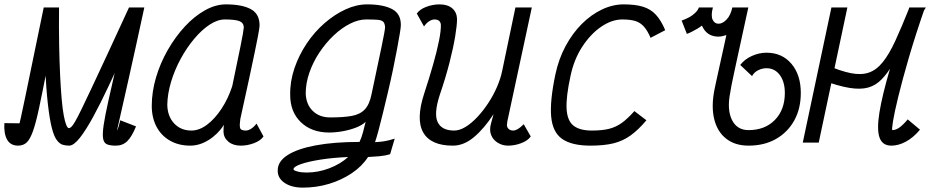

<svg xmlns="http://www.w3.org/2000/svg" viewBox="-70 -652 4290 878"><path d="M13 14Q-22 14 -37.5 -13.5Q-53 -41 -50 -89L26 -88Q26 -76 24.5 -68.5Q23 -61 19.5 -58Q16 -55 8 -55Q10 -55 14 -68Q18 -81 25.5 -114.5Q33 -148 46 -211Q59 -274 79.5 -373.5Q100 -473 130 -618H200Q199 -523 200.5 -445Q202 -367 205 -306Q208 -245 212 -199.5Q216 -154 221.5 -124.5Q227 -95 233 -80.5Q239 -66 245 -66Q250 -66 256.5 -72Q263 -78 274 -97Q285 -116 303 -153Q321 -190 349.5 -250.5Q378 -311 420 -401.5Q462 -492 520 -618H590Q572 -534 554 -452.5Q536 -371 520 -299Q504 -227 491.5 -172.5Q479 -118 472 -86.5Q465 -55 465 -55Q465 -55 468.5 -62Q472 -69 480 -102L552 -74Q533 -27 512 -6.5Q491 14 460 14Q434 14 419.5 8Q405 2 401.5 -18.5Q398 -39 404 -80Q410 -121 425.5 -190.5Q441 -260 465 -365Q489 -470 520 -618H590Q548 -524 507 -433Q466 -342 428 -261Q390 -180 356.5 -118.5Q323 -57 295 -21.5Q267 14 246 14Q231 14 217 10Q203 6 190 -11Q177 -28 167 -67Q157 -106 149 -175.5Q141 -245 136 -353.5Q131 -462 130 -618H200Q168 -455 146 -342.5Q124 -230 109 -159.5Q94 -89 80.5 -51.5Q67 -14 51.5 0Q36 14 13 14Z M1103 -87 1135 -28Q1122 -9 1092 2.5Q1062 14 1031 14Q996 14 974.5 -4Q953 -22 952 -49Q952 -58 952.5 -68Q953 -78 955 -82Q926 -38 884.5 -12Q843 14 800 14Q747 14 707 -9Q667 -32 645.5 -73Q624 -114 624 -168Q624 -232 643.5 -298Q663 -364 697.5 -424Q732 -484 775.5 -531Q819 -578 867.5 -605Q916 -632 963 -632Q1036 -632 1076.5 -610.5Q1117 -589 1117 -536Q1117 -532 1115.5 -520.5Q1114 -509 1109 -483.5Q1104 -458 1094.5 -411.5Q1085 -365 1069 -291Q1053 -217 1029 -108Q1025 -82 1027.5 -68.5Q1030 -55 1054 -55Q1066 -55 1079.5 -64Q1093 -73 1103 -87ZM805 -55Q841 -55 876.5 -81.5Q912 -108 942.5 -154Q973 -200 992 -258Q1015 -367 1029.5 -439Q1044 -511 1045 -527Q1044 -548 1024.5 -555.5Q1005 -563 958 -563Q925 -563 889 -539.5Q853 -516 818.5 -475Q784 -434 756.5 -383.5Q729 -333 712.5 -278.5Q696 -224 695 -173Q696 -120 726.5 -87.5Q757 -55 805 -55Z M1315 206Q1263 206 1231 184Q1199 162 1200 127Q1200 86 1245.5 57Q1291 28 1375 12.5Q1459 -3 1574 -3Q1583 -21 1590 -47.5Q1597 -74 1602 -95Q1587 -80 1559 -69Q1531 -58 1498 -52Q1465 -46 1435 -46Q1355 -46 1306 -93Q1257 -140 1257 -218Q1256 -280 1276.5 -340Q1297 -400 1332.5 -453Q1368 -506 1414 -546Q1460 -586 1510 -609Q1560 -632 1609 -632Q1682 -632 1723 -610.5Q1764 -589 1763 -536Q1763 -527 1758 -497Q1753 -467 1745 -424Q1737 -381 1726.5 -331Q1716 -281 1704 -230.5Q1692 -180 1681 -134.5Q1670 -89 1660.5 -54Q1651 -19 1645 -2Q1668 -3 1687 -6Q1706 -9 1735 -18L1714 53Q1692 60 1664.5 62.5Q1637 65 1613 66Q1586 108 1539.5 139.5Q1493 171 1435.5 188.5Q1378 206 1315 206ZM1332 137Q1385 137 1436 117.5Q1487 98 1522 66Q1451 69 1395 78Q1339 87 1306 98.5Q1273 110 1272 122Q1272 127 1289.5 132Q1307 137 1332 137ZM1440 -115Q1501 -115 1539 -122Q1577 -129 1598.5 -152Q1620 -175 1629 -221Q1659 -362 1674.5 -436.5Q1690 -511 1691 -527Q1690 -545 1682.5 -552.5Q1675 -560 1656.5 -561.5Q1638 -563 1604 -563Q1569 -563 1530.5 -543.5Q1492 -524 1456 -490Q1420 -456 1391 -412.5Q1362 -369 1345 -320.5Q1328 -272 1328 -224Q1330 -174 1360.5 -144.5Q1391 -115 1440 -115Z M1869 -531 1836 -590Q1850 -610 1880 -621Q1910 -632 1940 -632Q1977 -632 1998 -614Q2019 -596 2020 -565Q2020 -537 2011.5 -485.5Q2003 -434 1985.5 -365.5Q1968 -297 1941 -218Q1913 -132 1931.5 -93.5Q1950 -55 2007 -55Q2032 -55 2059.5 -72Q2087 -89 2113.5 -117.5Q2140 -146 2163 -181Q2186 -216 2202.5 -254Q2219 -292 2226 -326L2287 -618H2362L2250 -97Q2250 -93 2249 -88Q2248 -83 2248 -79Q2249 -68 2257 -61.5Q2265 -55 2276 -55Q2286 -55 2297.5 -61.5Q2309 -68 2325 -84L2357 -28Q2344 -9 2314 2.5Q2284 14 2253 14Q2228 14 2206.5 1Q2185 -12 2176 -34.5Q2167 -57 2175 -86L2187 -130Q2144 -64 2097.5 -25Q2051 14 2001 14Q1900 14 1865.5 -46Q1831 -106 1870 -225Q1893 -295 1910.5 -356.5Q1928 -418 1937.5 -465.5Q1947 -513 1946 -539Q1945 -551 1937.5 -557Q1930 -563 1917 -563Q1905 -563 1892 -554.5Q1879 -546 1869 -531Z M2831 -144 2886 -102Q2849 -58 2813.5 -32.5Q2778 -7 2735 3.5Q2692 14 2630 14Q2545 14 2501 -16.5Q2457 -47 2450.5 -118.5Q2444 -190 2470 -313Q2485 -383 2516.5 -441.5Q2548 -500 2590.5 -542.5Q2633 -585 2682.5 -608.5Q2732 -632 2782 -632Q2836 -632 2871 -621Q2906 -610 2929.5 -584.5Q2953 -559 2972 -514L2905 -479Q2891 -512 2874.5 -530.5Q2858 -549 2835 -556Q2812 -563 2776 -563Q2728 -563 2679.5 -530Q2631 -497 2593 -439Q2555 -381 2539 -305Q2518 -209 2521 -154.5Q2524 -100 2552.5 -77.5Q2581 -55 2636 -55Q2684 -55 2715.5 -63Q2747 -71 2773.5 -90Q2800 -109 2831 -144Z M3279 -618H3352Q3341 -567 3312.5 -535Q3284 -503 3249.5 -491Q3215 -479 3185 -489.5Q3155 -500 3140 -535Q3131 -528 3118.5 -520.5Q3106 -513 3093 -506.5Q3080 -500 3071 -497L3047 -558Q3065 -564 3081.5 -573Q3098 -582 3110 -594Q3122 -606 3126 -618H3190Q3180 -580 3189 -561.5Q3198 -543 3216.5 -543.5Q3235 -544 3253 -563Q3271 -582 3279 -618ZM3353 14Q3291 14 3250.5 -18Q3210 -50 3196 -107.5Q3182 -165 3197 -241Q3198 -246 3200 -255.5Q3202 -265 3206.5 -286Q3211 -307 3220 -347.5Q3229 -388 3243.5 -454Q3258 -520 3279 -618H3352Q3327 -503 3311.5 -432Q3296 -361 3287.5 -321.5Q3279 -282 3275 -261.5Q3271 -241 3269 -227Q3254 -151 3277 -104Q3300 -57 3353 -57Q3428 -57 3473.5 -103.5Q3519 -150 3519 -227Q3519 -278 3496 -309Q3473 -340 3435 -340Q3415 -340 3396.5 -330.5Q3378 -321 3369 -304L3315 -355Q3335 -381 3368 -396Q3401 -411 3435 -411Q3506 -411 3549 -360.5Q3592 -310 3592 -227Q3592 -155 3562 -101Q3532 -47 3478.5 -16.5Q3425 14 3353 14Z M3674 0H3601L3732 -618H3805ZM4081 -106 4137 -59Q4107 -23 4073 -4.5Q4039 14 4006 14Q3965 14 3952 -23Q3939 -60 3951.5 -137.5Q3964 -215 3999 -334.5Q4034 -454 4088 -618H4164Q4112 -536 4077 -471.5Q4042 -407 4015 -361.5Q3988 -316 3961 -288.5Q3934 -261 3899.5 -251.5Q3865 -242 3815 -250Q3765 -258 3691 -285L3706 -356Q3773 -327 3820.5 -317.5Q3868 -308 3903 -320Q3938 -332 3967 -368Q3996 -404 4024.5 -466Q4053 -528 4089 -618H4160Q4116 -491 4086 -388Q4056 -285 4038 -211Q4020 -137 4013.5 -97Q4007 -57 4011 -57Q4026 -57 4042.5 -68.5Q4059 -80 4081 -106Z"/></svg>

Font: Victor Mono
Style: Italic
Weight: 400
Italic angle: -12°
Monospace: yes
Designer: Rune Bjørnerås
Version: Version 1.561;gftools[0.9.30]